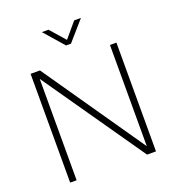

<svg xmlns="http://www.w3.org/2000/svg" viewBox="-161 -1048 1066 1173"><g transform="rotate(-20 372.0 -461.5)"><path d="M93 0V-707H154L609 -49V-707H651V0H593L135 -659V0ZM356 -796 245 -923H288L373 -826L455 -923H499L388 -796Z"/></g></svg>

Font: Onest Thin
Style: Regular
Weight: 250
Designer: Dmitri Voloshin, Andrey Kudryavtsev
Foundry: Dmitri Voloshin, Andrey Kudryavtsev
Version: Version 1.000;gftools[0.9.33]